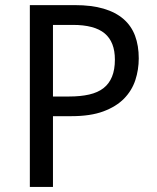

<svg xmlns="http://www.w3.org/2000/svg" viewBox="-20 -734 616 754"><path d="M524.9 -504.9Q524.9 -460.4 511.5 -419.4Q498 -378.4 467.3 -346.9Q436.5 -315.4 386 -296.6Q335.4 -277.8 261.2 -277.8H188V0H97.2V-713.9H273.9Q339.4 -713.9 386.7 -700Q434.1 -686 464.8 -659.4Q495.6 -632.8 510.3 -593.8Q524.9 -554.7 524.9 -504.9ZM188 -355H251Q296.4 -355 330.3 -362.8Q364.3 -370.6 386.5 -387.9Q408.7 -405.3 419.9 -432.9Q431.2 -460.4 431.2 -500Q431.2 -569.3 391.1 -602.8Q351.1 -636.2 266.1 -636.2H188Z"/></svg>

Font: Droid Sans
Style: Regular
Weight: 400
Version: Version 1.00 build 113